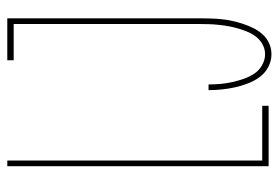

<svg xmlns="http://www.w3.org/2000/svg" viewBox="-142 -634 783 540"><g transform="rotate(-90 250.0 -363.5)"><path d="M368 8Q349 8 332 -1Q315 -10 304 -25Q293 -40 286 -58Q279 -76 275 -94Q271 -112 269 -131Q267 -150 267 -168Q267 -169 267 -169Q267 -169 267 -169H283Q283 -169 283 -169Q283 -169 283 -169Q283 -152 284.5 -135.5Q286 -119 289.5 -103Q293 -87 298.5 -71Q304 -55 313 -41Q322 -27 337 -18.5Q352 -10 368 -10Q382 -10 394.5 -16.5Q407 -23 416 -34Q425 -45 430.5 -58Q436 -71 440 -84.5Q444 -98 446.5 -111.5Q449 -125 450.5 -139Q452 -153 452.5 -167Q453 -181 453 -195V-717H351V-735H469V-195Q469 -179 468.5 -163.5Q468 -148 466.5 -132.5Q465 -117 461.5 -101.5Q458 -86 453 -71Q448 -56 441 -42Q434 -28 423.5 -16.5Q413 -5 398.5 1.5Q384 8 368 8ZM53 0V-735H69V-18H223V0Z"/></g></svg>

Font: Iosevka SS04 Thin
Style: Regular
Weight: 100
Monospace: yes
Designer: Belleve Invis
Foundry: Belleve Invis
Version: Version 19.0.0; ttfautohint (v1.8.4)